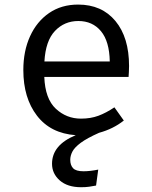

<svg xmlns="http://www.w3.org/2000/svg" viewBox="-20 -571 655 827"><path d="M170.8 -239.5Q174.4 -145.6 220.3 -102.8Q266.2 -60 328.7 -60Q370.3 -60 403.6 -72.3Q436.9 -84.6 472.8 -108.7L513.3 -51.8Q467.2 -15.4 406.7 1Q354.9 24.1 328.2 43.8Q301.5 63.6 292.1 81.5Q282.6 99.5 282.6 117.4Q282.6 140.5 294.9 153.6Q307.2 166.7 339.5 166.7Q368.2 166.7 403.1 159.5L393.8 228.2Q378.5 231.3 363.8 233.3Q349.2 235.4 329.2 235.4Q270.8 235.4 237.4 206.2Q204.1 176.9 204.1 134.4Q204.1 53.3 306.2 11.3Q197.9 3.6 139.2 -72.8Q80.5 -149.2 80.5 -269.2Q80.5 -351.3 109.5 -414.9Q138.5 -478.5 191.5 -514.9Q244.6 -551.3 316.4 -551.3Q418.5 -551.3 477.2 -480.5Q535.9 -409.7 535.9 -286.7Q535.9 -272.8 535.1 -260.5Q534.4 -248.2 533.8 -239.5ZM317.4 -480.5Q257.4 -480.5 216.9 -437.9Q176.4 -395.4 171.3 -306.2H452.8Q451.3 -392.8 414.9 -436.7Q378.5 -480.5 317.4 -480.5Z"/></svg>

Font: FiraCode Nerd Font
Style: Regular
Weight: 400
Designer: Carrois Corporate, Edenspiekermann AG, Nikita Prokopov
Foundry: Carrois Corporate, Edenspiekermann AG, Nikita Prokopov
Version: Version 6.002;Nerd Fonts 2.1.0